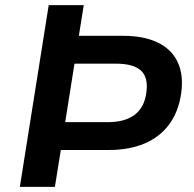

<svg xmlns="http://www.w3.org/2000/svg" viewBox="-20 -725 751 745"><path d="M57 0 169 -705H305L286 -586H459Q537 -586 591 -560.5Q645 -535 669 -485Q693 -435 683 -363Q673 -292 636.5 -242.5Q600 -193 540.5 -168Q481 -143 402 -143H216L193 0ZM233 -251H398Q465 -251 503 -280Q541 -309 548 -367Q556 -425 526.5 -451.5Q497 -478 430 -478H269Z"/></svg>

Font: Nunito Sans 7pt
Style: Bold Italic
Weight: 700
Italic angle: -9°
Version: Version 3.101;gftools[0.9.27]